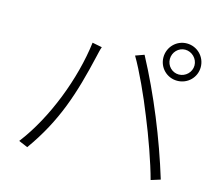

<svg xmlns="http://www.w3.org/2000/svg" viewBox="-109 -932 1219 1069"><g transform="rotate(15 500.0 -398.0)"><path d="M735 -684C735 -624 783 -577 842 -577C902 -577 950 -624 950 -684C950 -744 902 -792 842 -792C783 -792 735 -744 735 -684ZM772 -684C772 -723 803 -756 842 -756C881 -756 914 -723 914 -684C914 -645 881 -613 842 -613C803 -613 772 -645 772 -684ZM725 -343C768 -239 819 -96 843 -5L897 -22C830 -241 738 -468 630 -670L580 -652C623 -580 685 -445 725 -343ZM333 -660C307 -448 211 -196 80 -26L132 -4C268 -194 322 -367 374 -592C379 -612 382 -630 389 -649Z"/></g></svg>

Font: Spoqa Han Sans Neo Light
Style: Regular
Weight: 300
Designer: [Spoqa Han Sans Neo] Dong-huui Kim  Younghwa Kang  Yujin Lee  [Noto Sans] Ryoko NISHIZUKA  (kana & ideographs); Paul D. 
Foundry: Spoqa (http://www.spoqa-han-sans.com)
Version: Version 1.000